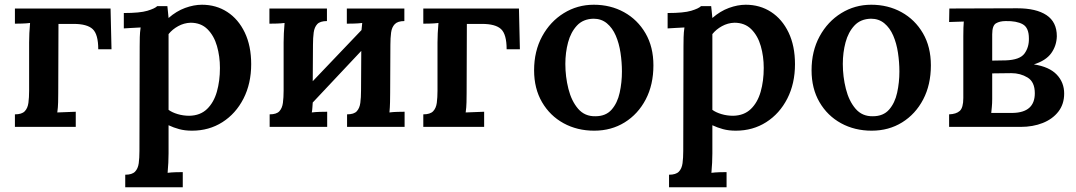

<svg xmlns="http://www.w3.org/2000/svg" viewBox="-20 -536 4546 811"><path d="M43 0V-53Q72 -53 84.5 -66Q97 -79 100 -101.5Q103 -124 103 -153V-357Q103 -374 104 -396Q105 -418 107 -439Q91 -437 73 -436.5Q55 -436 43 -436V-500H447L451 -328H395Q395 -391 371.5 -413Q348 -435 291 -435H227L226 -143Q226 -126 225.5 -104Q225 -82 222 -61L300 -64V0Z M509 255V202Q538 202 550.5 189Q563 176 566 153.5Q569 131 569 102L570 -341Q570 -359 570.5 -379Q571 -399 574 -420Q557 -419 536.5 -418Q516 -417 503 -416V-481Q571 -481 602.5 -490.5Q634 -500 644 -510H687Q688 -500 689.5 -486Q691 -472 692 -460Q725 -489 762 -502.5Q799 -516 833 -516Q893 -516 940 -485.5Q987 -455 1014 -398.5Q1041 -342 1041 -265Q1041 -183 1008.5 -119.5Q976 -56 919.5 -20Q863 16 791 16Q761 16 737 9.5Q713 3 692 -7V112Q692 129 691 151Q690 173 688 194Q704 192 722 191.5Q740 191 752 191V255ZM780 -47Q826 -48 854.5 -75.5Q883 -103 896 -148.5Q909 -194 909 -249Q909 -298 896.5 -341.5Q884 -385 856.5 -412.5Q829 -440 785 -440Q757 -439 732.5 -425.5Q708 -412 692 -392Q692 -355 692 -314.5Q692 -274 692 -216.5Q692 -159 692 -72Q707 -61 730.5 -54Q754 -47 780 -47Z M1361 -447Q1332 -447 1320 -434Q1308 -421 1305 -398.5Q1302 -376 1302 -347L1301 -193L1507 -409Q1508 -425 1510 -439Q1494 -437 1476 -436.5Q1458 -436 1445 -436V-500H1688V-447Q1660 -447 1647.5 -434Q1635 -421 1632 -398.5Q1629 -376 1629 -347L1628 -143Q1628 -126 1627.5 -104Q1627 -82 1625 -61Q1640 -63 1658.5 -63.5Q1677 -64 1689 -64V0H1446V-53Q1475 -53 1487 -66Q1499 -79 1502 -101.5Q1505 -124 1505 -153L1506 -321L1301 -103Q1300 -92 1299.5 -81.5Q1299 -71 1297 -61Q1313 -63 1331 -63.5Q1349 -64 1362 -64V0H1119V-53Q1148 -53 1160 -66Q1172 -79 1175 -101.5Q1178 -124 1178 -153V-357Q1178 -374 1179 -396Q1180 -418 1182 -439Q1167 -437 1148.5 -436.5Q1130 -436 1118 -436V-500H1361Z M1768 0V-53Q1797 -53 1809.5 -66Q1822 -79 1825 -101.5Q1828 -124 1828 -153V-357Q1828 -374 1829 -396Q1830 -418 1832 -439Q1816 -437 1798 -436.5Q1780 -436 1768 -436V-500H2172L2176 -328H2120Q2120 -391 2096.5 -413Q2073 -435 2016 -435H1952L1951 -143Q1951 -126 1950.5 -104Q1950 -82 1947 -61L2025 -64V0Z M2490 16Q2418 16 2360.5 -15.5Q2303 -47 2269.5 -104.5Q2236 -162 2236 -239Q2236 -320 2270 -382.5Q2304 -445 2361.5 -480.5Q2419 -516 2488 -516Q2559 -516 2616 -484.5Q2673 -453 2706.5 -395.5Q2740 -338 2740 -260Q2740 -178 2707.5 -116Q2675 -54 2618.5 -19Q2562 16 2490 16ZM2495 -45Q2539 -45 2563.5 -73Q2588 -101 2597.5 -144.5Q2607 -188 2607 -234Q2607 -273 2601 -313Q2595 -353 2581 -385.5Q2567 -418 2543.5 -437.5Q2520 -457 2487 -457Q2443 -456 2417 -428Q2391 -400 2379.5 -357Q2368 -314 2368 -266Q2368 -212 2381 -160.5Q2394 -109 2422 -76.5Q2450 -44 2495 -45Z M2806 255V202Q2835 202 2847.5 189Q2860 176 2863 153.5Q2866 131 2866 102L2867 -341Q2867 -359 2867.5 -379Q2868 -399 2871 -420Q2854 -419 2833.5 -418Q2813 -417 2800 -416V-481Q2868 -481 2899.5 -490.5Q2931 -500 2941 -510H2984Q2985 -500 2986.5 -486Q2988 -472 2989 -460Q3022 -489 3059 -502.5Q3096 -516 3130 -516Q3190 -516 3237 -485.5Q3284 -455 3311 -398.5Q3338 -342 3338 -265Q3338 -183 3305.5 -119.5Q3273 -56 3216.5 -20Q3160 16 3088 16Q3058 16 3034 9.5Q3010 3 2989 -7V112Q2989 129 2988 151Q2987 173 2985 194Q3001 192 3019 191.5Q3037 191 3049 191V255ZM3077 -47Q3123 -48 3151.5 -75.5Q3180 -103 3193 -148.5Q3206 -194 3206 -249Q3206 -298 3193.5 -341.5Q3181 -385 3153.5 -412.5Q3126 -440 3082 -440Q3054 -439 3029.5 -425.5Q3005 -412 2989 -392Q2989 -355 2989 -314.5Q2989 -274 2989 -216.5Q2989 -159 2989 -72Q3004 -61 3027.5 -54Q3051 -47 3077 -47Z M3662 16Q3590 16 3532.5 -15.5Q3475 -47 3441.5 -104.5Q3408 -162 3408 -239Q3408 -320 3442 -382.5Q3476 -445 3533.5 -480.5Q3591 -516 3660 -516Q3731 -516 3788 -484.5Q3845 -453 3878.5 -395.5Q3912 -338 3912 -260Q3912 -178 3879.5 -116Q3847 -54 3790.5 -19Q3734 16 3662 16ZM3667 -45Q3711 -45 3735.5 -73Q3760 -101 3769.5 -144.5Q3779 -188 3779 -234Q3779 -273 3773 -313Q3767 -353 3753 -385.5Q3739 -418 3715.5 -437.5Q3692 -457 3659 -457Q3615 -456 3589 -428Q3563 -400 3551.5 -357Q3540 -314 3540 -266Q3540 -212 3553 -160.5Q3566 -109 3594 -76.5Q3622 -44 3667 -45Z M3989 0V-53Q4019 -54 4034 -67.5Q4049 -81 4049 -122V-383Q4049 -423 4051 -445Q4038 -445 4019 -444Q4000 -443 3989 -443L3990 -500Q4053 -500 4127.5 -500.5Q4202 -501 4277 -501Q4357 -501 4400.5 -472Q4444 -443 4444 -383Q4443 -343 4420.5 -311.5Q4398 -280 4347 -264Q4412 -254 4443.5 -221Q4475 -188 4475 -141Q4475 -96 4450.5 -64.5Q4426 -33 4384.5 -16.5Q4343 0 4291 0ZM4171 -280 4228 -281Q4288 -283 4307.5 -310Q4327 -337 4326 -374Q4326 -419 4300 -433.5Q4274 -448 4228 -447Q4203 -447 4187 -437.5Q4171 -428 4171 -391ZM4167 -59Q4187 -59 4216 -59Q4245 -59 4258 -59Q4351 -61 4351 -142Q4351 -190 4320.5 -208.5Q4290 -227 4252 -227Q4231 -227 4209 -226.5Q4187 -226 4171 -226V-118Q4171 -99 4169.5 -84.5Q4168 -70 4167 -59Z"/></svg>

Font: Lora SemiBold
Style: Regular
Weight: 600
Designer: Olga Karpushina, Alexei Vanyashin (Cyrillic)
Foundry: Cyreal
Version: Version 3.011; ttfautohint (v1.8.4.7-5d5b)